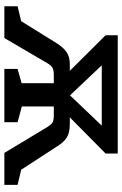

<svg xmlns="http://www.w3.org/2000/svg" viewBox="144 -716 572 901"><g transform="rotate(90 430.5 -266.0)"><path d="M777 -79 848 -62V0H698L577 -201Q565 -220 555 -226Q545 -232 521 -232H480V-82L554 -62V0H304V-62L371 -81V-232H332Q309 -232 298 -225.5Q287 -219 276 -200L159 0H10V-62L80 -79L183 -245Q204 -278 226 -292.5Q248 -307 280 -307H313L146 -475V-532H701V-475L531 -307H564Q603 -307 625.5 -293Q648 -279 667 -248ZM428 -308 570 -457H287Z"/></g></svg>

Font: Bitter Pro SemiBold
Style: Regular
Weight: 600
Designer: Sol Matas, and Bitter project Authors
Foundry: Sol Matas
Version: Version 1.010